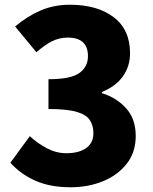

<svg xmlns="http://www.w3.org/2000/svg" viewBox="-20 -778 649 812"><path d="M279 14Q191 14 128 -14.5Q65 -43 24 -90L106 -202Q140 -171 179 -150.5Q218 -130 261 -130Q313 -130 344 -151.5Q375 -173 375 -215Q375 -247 360 -270Q345 -293 304 -305Q263 -317 185 -317V-443Q280 -443 316 -469.5Q352 -496 352 -540Q352 -619 267 -619Q230 -619 199 -603Q168 -587 134 -557L44 -666Q96 -710 152.5 -734Q209 -758 275 -758Q391 -758 460.5 -705.5Q530 -653 530 -553Q530 -498 500 -455.5Q470 -413 411 -389V-384Q473 -365 513.5 -320Q554 -275 554 -203Q554 -134 516 -85.5Q478 -37 415.5 -11.5Q353 14 279 14Z"/></svg>

Font: Source Han Sans CN Heavy
Style: Regular
Weight: 900
Designer: Ryoko NISHIZUKA 西塚涼子 (kana, bopomofo & ideographs); Paul D. Hunt (Latin, Greek & Cyrillic); Sandoll Communications 산돌커뮤니
Foundry: Adobe
Version: Version 2.000;hotconv 1.0.107;makeotfexe 2.5.65593